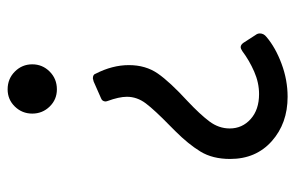

<svg xmlns="http://www.w3.org/2000/svg" viewBox="-152 -590 756 491"><g transform="rotate(90 225.5 -344.0)"><path d="M180 -204Q170 -204 168 -211Q146 -254 146 -296Q146 -339 167.5 -370Q189 -401 238 -446Q272 -478 290 -502Q308 -526 308 -554Q308 -586 284 -607.5Q260 -629 220 -629Q191 -629 162.5 -616.5Q134 -604 110 -586Q104 -582 100 -582Q94 -582 89 -589L69 -620Q65 -625 65 -631Q65 -641 74 -648Q101 -671 142.5 -686.5Q184 -702 227 -702Q295 -702 340.5 -661.5Q386 -621 386 -555Q386 -510 367 -479Q348 -448 315 -415Q301 -401 301 -401Q261 -362 244 -339.5Q227 -317 227 -291Q227 -271 238 -241L239 -237Q239 -228 231 -225L188 -206ZM144 -49Q144 -75 162.5 -93.5Q181 -112 208 -112Q234 -112 252 -93.5Q270 -75 270 -49Q270 -23 252 -4.5Q234 14 208 14Q181 14 162.5 -4.5Q144 -23 144 -49Z"/></g></svg>

Font: Miriam Libre
Style: Regular
Weight: 400
Designer: Michal Sahar
Foundry: Hagilda
Version: Version 1.001